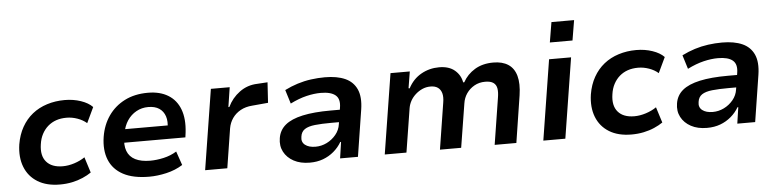

<svg xmlns="http://www.w3.org/2000/svg" viewBox="-45 -961 4860 1199"><g transform="rotate(-5 2385.0 -361.5)"><path d="M290 10Q206 10 150 -24.5Q94 -59 70 -120.5Q46 -182 58 -262Q68 -322 94.5 -369Q121 -416 161 -448Q201 -480 253 -496.5Q305 -513 364 -513Q418 -513 465 -497Q512 -481 538 -454L492 -357Q468 -378 434 -390Q400 -402 366 -402Q330 -402 301 -392Q272 -382 249.5 -362.5Q227 -343 212 -315Q197 -287 192 -251Q181 -180 214.5 -141Q248 -102 317 -102Q352 -102 389.5 -114Q427 -126 456 -146L487 -48Q464 -32 433 -18.5Q402 -5 366 2.5Q330 10 290 10Z M850 10Q749 10 686.5 -23.5Q624 -57 599 -118.5Q574 -180 587 -263Q599 -337 638 -393Q677 -449 739.5 -481Q802 -513 886 -513Q961 -513 1012.5 -481.5Q1064 -450 1086.5 -390Q1109 -330 1099 -245L1095 -215H688L700 -299H1007L989 -277Q997 -324 986 -356.5Q975 -389 948.5 -406.5Q922 -424 880 -424Q839 -424 805 -405Q771 -386 749 -353Q727 -320 719 -275L715 -254Q706 -200 720 -163Q734 -126 770.5 -107.5Q807 -89 864 -89Q904 -89 948.5 -99Q993 -109 1030 -132L1060 -45Q1014 -16 957.5 -3Q901 10 850 10Z M1200 0 1280 -503H1398L1379 -380H1385Q1411 -435 1460 -471Q1509 -507 1571 -509L1636 -513L1628 -385L1528 -376Q1486 -373 1454.5 -355.5Q1423 -338 1403.5 -310Q1384 -282 1378 -247L1339 0Z M1856 10Q1797 10 1755.5 -12.5Q1714 -35 1694 -73Q1674 -111 1682 -159Q1690 -209 1728 -240.5Q1766 -272 1837 -287.5Q1908 -303 2013 -303H2090L2079 -226H2011Q1950 -226 1908 -221.5Q1866 -217 1843.5 -202Q1821 -187 1817 -156Q1811 -123 1834.5 -104.5Q1858 -86 1900 -86Q1937 -86 1970.5 -102.5Q2004 -119 2028 -148Q2052 -177 2057 -214L2073 -316Q2082 -370 2053 -394Q2024 -418 1961 -418Q1919 -418 1871 -406.5Q1823 -395 1769 -368L1742 -455Q1782 -475 1823 -488Q1864 -501 1907.5 -507Q1951 -513 1995 -513Q2071 -513 2121.5 -490.5Q2172 -468 2194 -419.5Q2216 -371 2204 -293L2158 0H2046L2061 -102H2056Q2037 -69 2007 -43.5Q1977 -18 1939.5 -4Q1902 10 1856 10Z M2326 0 2406 -503H2527L2510 -399L2517 -398Q2547 -455 2598.5 -484Q2650 -513 2711 -513Q2773 -513 2809 -482.5Q2845 -452 2853 -406H2860Q2886 -454 2934.5 -483.5Q2983 -513 3051 -513Q3108 -513 3144.5 -489Q3181 -465 3194.5 -416.5Q3208 -368 3197 -295L3151 0H3015L3061 -291Q3067 -326 3063 -349.5Q3059 -373 3041.5 -385.5Q3024 -398 2990 -398Q2952 -398 2922 -381Q2892 -364 2873 -336.5Q2854 -309 2849 -274L2805 0H2672L2718 -291Q2724 -326 2717.5 -349.5Q2711 -373 2693.5 -385.5Q2676 -398 2647 -398Q2619 -398 2595 -387Q2571 -376 2552 -358.5Q2533 -341 2521.5 -320Q2510 -299 2506 -276L2462 0Z M3414 -607 3435 -733H3577L3556 -607ZM3320 0 3400 -503H3538L3458 0Z M3873 10Q3789 10 3733 -24.5Q3677 -59 3653 -120.5Q3629 -182 3641 -262Q3651 -322 3677.5 -369Q3704 -416 3744 -448Q3784 -480 3836 -496.5Q3888 -513 3947 -513Q4001 -513 4048 -497Q4095 -481 4121 -454L4075 -357Q4051 -378 4017 -390Q3983 -402 3949 -402Q3913 -402 3884 -392Q3855 -382 3832.5 -362.5Q3810 -343 3795 -315Q3780 -287 3775 -251Q3764 -180 3797.5 -141Q3831 -102 3900 -102Q3935 -102 3972.5 -114Q4010 -126 4039 -146L4070 -48Q4047 -32 4016 -18.5Q3985 -5 3949 2.5Q3913 10 3873 10Z M4346 10Q4287 10 4245.5 -12.5Q4204 -35 4184 -73Q4164 -111 4172 -159Q4180 -209 4218 -240.5Q4256 -272 4327 -287.5Q4398 -303 4503 -303H4580L4569 -226H4501Q4440 -226 4398 -221.5Q4356 -217 4333.5 -202Q4311 -187 4307 -156Q4301 -123 4324.5 -104.5Q4348 -86 4390 -86Q4427 -86 4460.5 -102.5Q4494 -119 4518 -148Q4542 -177 4547 -214L4563 -316Q4572 -370 4543 -394Q4514 -418 4451 -418Q4409 -418 4361 -406.5Q4313 -395 4259 -368L4232 -455Q4272 -475 4313 -488Q4354 -501 4397.5 -507Q4441 -513 4485 -513Q4561 -513 4611.5 -490.5Q4662 -468 4684 -419.5Q4706 -371 4694 -293L4648 0H4536L4551 -102H4546Q4527 -69 4497 -43.5Q4467 -18 4429.5 -4Q4392 10 4346 10Z"/></g></svg>

Font: Nunito Sans 6pt
Style: Bold Italic
Weight: 700
Italic angle: -9°
Version: Version 3.101;gftools[0.9.27]